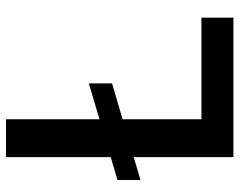

<svg xmlns="http://www.w3.org/2000/svg" viewBox="-96 -670 767 614"><g transform="rotate(-90 287.0 -363.5)"><path d="M326.7 -462.4 212 -428.3V-727.3H90.9V-392.4L17.8 -370.7V-297.2L90.9 -318.9V0H536.9V-102.3H212V-354.4L326.7 -388.1Z"/></g></svg>

Font: Magic Ui Pro Semi Bold
Style: Regular
Weight: 600
Designer: Stefan Endress, Andreas Faust
Version: Version 1.000;FEAKit 1.0